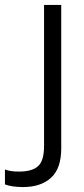

<svg xmlns="http://www.w3.org/2000/svg" viewBox="-106 -550 342 781"><path d="M73.2 43.9V-529.8H143.1V53.2Q143.1 135.3 101.6 173.1Q60.1 210.9 -12.2 210.9Q-57.1 210.9 -85.9 200.2V139.2Q-66.4 147.9 -28.8 147.9Q24.4 147.9 48.8 126Q73.2 104 73.2 43.9Z"/></svg>

Font: Cooper Hewitt
Style: Book
Weight: 705
Designer: Village Type and Design LLC
Foundry: Cooper Hewitt Smithsonian Design Museum
Version: 1.000